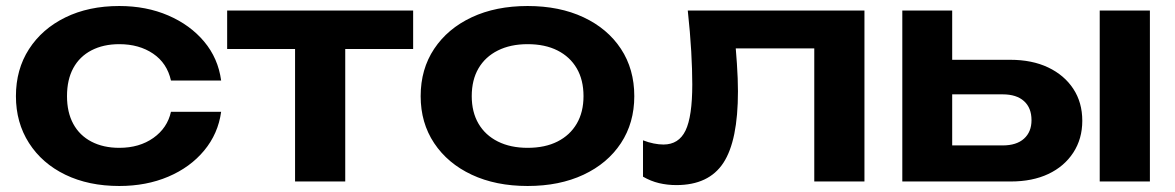

<svg xmlns="http://www.w3.org/2000/svg" viewBox="-20 -604 3910 639"><path d="M716 -232Q706 -159 659.5 -103Q613 -47 540 -16Q467 15 377 15Q275 15 197.5 -22.5Q120 -60 76.5 -128Q33 -196 33 -284Q33 -373 76.5 -440.5Q120 -508 197.5 -546Q275 -584 377 -584Q467 -584 540 -552.5Q613 -521 659.5 -465.5Q706 -410 716 -336H549Q536 -394 489.5 -425.5Q443 -457 377 -457Q324 -457 284.5 -436.5Q245 -416 224 -377.5Q203 -339 203 -284Q203 -230 224 -191.5Q245 -153 284.5 -132.5Q324 -112 377 -112Q444 -112 490.5 -145Q537 -178 549 -232Z M962 -511H1129V0H962ZM736 -569H1355V-441H736Z M1736 15Q1630 15 1550 -22.5Q1470 -60 1425 -127.5Q1380 -195 1380 -284Q1380 -374 1425 -441.5Q1470 -509 1550 -546.5Q1630 -584 1736 -584Q1842 -584 1922 -546.5Q2002 -509 2046.5 -441.5Q2091 -374 2091 -284Q2091 -195 2046.5 -127.5Q2002 -60 1922 -22.5Q1842 15 1736 15ZM1736 -112Q1794 -112 1835.5 -133Q1877 -154 1899.5 -192.5Q1922 -231 1922 -284Q1922 -338 1899.5 -376.5Q1877 -415 1835.5 -436Q1794 -457 1736 -457Q1679 -457 1637 -436Q1595 -415 1572.5 -376.5Q1550 -338 1550 -284Q1550 -231 1572.5 -192.5Q1595 -154 1637 -133Q1679 -112 1736 -112Z M2269 -569H2857V0H2690V-519L2767 -443H2352L2424 -505Q2429 -444 2432.5 -392.5Q2436 -341 2436 -300Q2436 -136 2387.5 -62Q2339 12 2231 12Q2201 12 2173.5 5.5Q2146 -1 2120 -16V-137Q2138 -130 2155.5 -126.5Q2173 -123 2188 -123Q2239 -123 2261.5 -169.5Q2284 -216 2284 -323Q2284 -371 2280.5 -433Q2277 -495 2269 -569Z M3640 -569H3807V0H3640ZM2983 0V-569H3149V-43L3095 -120H3317Q3363 -120 3388 -142.5Q3413 -165 3413 -204Q3413 -245 3388 -267.5Q3363 -290 3317 -290H3096V-405H3342Q3415 -405 3468.5 -379.5Q3522 -354 3552 -308.5Q3582 -263 3582 -202Q3582 -142 3552 -96Q3522 -50 3469 -25Q3416 0 3344 0Z"/></svg>

Font: Unbounded Medium
Style: Regular
Weight: 500
Designer: Luke Prowse, Jean-Baptiste Morizot, Fátima Lázaro, Florian Runge
Foundry: NaN
Version: Version 1.700